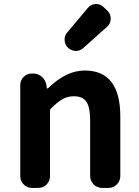

<svg xmlns="http://www.w3.org/2000/svg" viewBox="-20 -919 681 939"><path d="M136.7 0Q112.3 0 95.7 -17.1Q79.1 -34.2 79.1 -57.6V-502Q79.1 -526.4 95.7 -543Q112.3 -559.6 136.7 -559.6H141.6Q166 -559.6 184.6 -543.5Q203.1 -527.3 207 -502.9L209 -488.3Q209 -486.3 210.9 -486.3Q212.9 -486.3 214.8 -487.3Q303.7 -574.2 394.5 -574.2Q568.4 -574.2 568.4 -348.6V-57.6Q568.4 -34.2 551.3 -17.1Q534.2 0 510.7 0H478.5Q455.1 0 438 -17.1Q420.9 -34.2 420.9 -57.6V-331.1Q420.9 -394.5 402.3 -421.4Q383.8 -448.2 341.8 -448.2Q310.5 -448.2 286.6 -434.6Q262.7 -420.9 230.5 -389.6Q224.6 -384.8 224.6 -377.9V-57.6Q224.6 -34.2 208 -17.1Q191.4 0 167 0ZM386.7 -683.6Q371.1 -669.9 350.6 -669.9Q350.6 -669.9 349.6 -669.9Q328.1 -670.9 312.5 -685.5Q295.9 -701.2 295.9 -725.6Q295.9 -745.1 308.6 -759.8L409.2 -879.9Q423.8 -897.5 447.3 -899.4Q449.2 -899.4 450.2 -899.4Q471.7 -899.4 487.3 -883.8L505.9 -866.2Q521.5 -850.6 521.5 -828.1Q521.5 -803.7 503.9 -788.1Z"/></svg>

Font: Gen Jyuu Gothic Bold
Style: Bold
Weight: 700
Designer: [Source Han Sans]
Ryoko NISHIZUKA  (kana & ideographs); Paul D. Hunt (Latin, Greek & Cyrillic); Wenlong ZHANG  (bopomofo
Version: Version 1.002.20150607